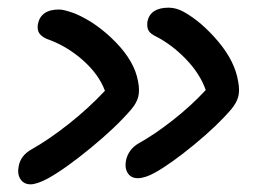

<svg xmlns="http://www.w3.org/2000/svg" viewBox="-20 -543 673 503"><path d="M340.8 -76.2Q323.2 -76.2 314.7 -89.6Q306.2 -103 310.1 -123Q316.9 -152.8 344.2 -168Q385.3 -190.9 432.6 -228Q480 -265.1 519 -307.1Q503.9 -350.1 466.8 -388.4Q429.7 -426.8 387.2 -448.2Q375 -454.1 369.6 -462.2Q364.3 -470.2 366.2 -486.8Q374 -522.9 421.9 -522.9Q441.4 -522.9 460.9 -512.2Q507.8 -486.3 551.8 -434.1Q595.7 -381.8 604 -329.1Q608.4 -306.2 604.2 -290Q600.1 -273.9 585.9 -256.8Q549.3 -213.9 488.8 -164.1Q428.2 -114.3 386.2 -90.8Q359.9 -76.2 340.8 -76.2ZM60.1 -60.1Q42.5 -60.1 33.7 -73.5Q24.9 -86.9 28.8 -106.9Q33.7 -135.7 63 -151.9Q107.9 -177.2 159.7 -218Q211.4 -258.8 254.9 -305.2Q238.8 -348.6 196.3 -386Q153.8 -423.3 103 -440.9Q89.4 -446.8 83.3 -455.3Q77.1 -463.9 79.1 -479Q86.4 -518.1 134.8 -518.1Q147.5 -518.1 175.8 -507.8Q232.9 -483.9 283 -432.6Q333 -381.3 341.8 -329.1Q346.2 -306.2 342.3 -290Q338.4 -273.9 324.2 -256.8Q284.2 -210 217.5 -155.3Q150.9 -100.6 105 -75.2Q76.2 -60.1 60.1 -60.1Z"/></svg>

Font: Shantell Sans Irregular Bouncy
Style: Italic
Weight: 400
Italic angle: -11.31°
Designer: Stephen Nixon, Anya Danilova, Shantell Martin
Foundry: Arrow Type
Version: Version 1.006;[9816181b4]